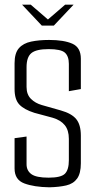

<svg xmlns="http://www.w3.org/2000/svg" viewBox="-20 -793 408 817"><path d="M74 -773H111L184 -710L257 -773H293L209 -684H158ZM190 4Q125 3 83.5 -12.5Q42 -28 42 -76V-205L93 -212V-94Q93 -67 113.5 -52Q134 -37 187 -37Q240 -37 256.5 -54Q273 -71 273 -111V-202Q273 -239 255.5 -260.5Q238 -282 204 -292L126 -313Q82 -327 62 -348.5Q42 -370 42 -414V-524Q42 -567 60.5 -588Q79 -609 112.5 -616Q146 -623 189 -623Q252 -623 288 -607Q324 -591 324 -543V-414L273 -405V-521Q273 -554 256 -569Q239 -584 187 -584Q134 -584 113.5 -567Q93 -550 93 -507V-423Q93 -391 111.5 -372.5Q130 -354 158 -346L239 -323Q285 -310 304.5 -286Q324 -262 324 -216V-98Q324 -55 308 -33Q292 -11 262 -4Q232 3 190 4Z"/></svg>

Font: Smooch Sans
Style: Regular
Weight: 400
Designer: Robert E. Leuschke
Foundry: Robert E. Leuschke
Version: Version 1.010; ttfautohint (v1.8.3)